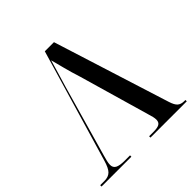

<svg xmlns="http://www.w3.org/2000/svg" viewBox="-188 -862 1010 1010"><g transform="rotate(-45 317.5 -357.0)"><path d="M330 -488Q313 -541 302.5 -582.5Q292 -624 283 -657Q271 -617 262 -585Q253 -553 239 -508L125 -107Q120 -90 116.5 -75Q113 -60 113 -49Q113 -28 129.5 -19Q146 -10 183 -10H223V0H1V-10H33Q62 -10 78.5 -26Q95 -42 108 -87L293 -714H361L566 -65Q576 -33 589.5 -21.5Q603 -10 626 -10H635V0H365V-10H397Q428 -10 441 -18Q454 -26 454 -45Q454 -54 451 -67.5Q448 -81 443 -96Z"/></g></svg>

Font: Noto Serif Display SemiCondensed Medium
Style: Regular
Weight: 500
Width: 4
Designer: Monotype Design Team
Foundry: Monotype Imaging Inc.
Version: Version 2.009